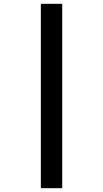

<svg xmlns="http://www.w3.org/2000/svg" viewBox="-20 -843 540 1006"><path d="M194 143V-823H306V143Z"/></svg>

Font: Iosevka Fixed
Style: Bold
Weight: 700
Monospace: yes
Designer: Belleve Invis
Foundry: Belleve Invis
Version: Version 32.3.0